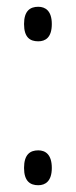

<svg xmlns="http://www.w3.org/2000/svg" viewBox="-20 -541 224 567"><path d="M93 -419C114 -419 133 -430 133 -470C133 -509 114 -521 93 -521C69 -521 51 -509 51 -470C51 -430 69 -419 93 -419ZM93 6C114 6 133 -6 133 -45C133 -85 114 -97 93 -97C69 -97 51 -85 51 -45C51 -6 69 6 93 6Z"/></svg>

Font: Noto Serif Bengali ExtraCondensed Light
Style: Regular
Weight: 300
Width: 2
Designer: Juan Bruce, Universal Thirst, Indian Type Foundry and the Monotype Design Team.
Foundry: Monotype Imaging Inc.
Version: Version 2.003